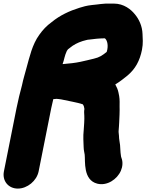

<svg xmlns="http://www.w3.org/2000/svg" viewBox="-41 -821 834 1095"><path d="M326.9 -493 332.2 -510.8C334.6 -518.1 336.5 -522.9 340.1 -530.5L346.7 -539.9C351 -543.5 353.9 -545 358 -548.5C377.5 -564.8 401 -577.5 430.5 -586.9C449 -591.4 456.8 -594.5 459.7 -594.5C461 -594.5 463.3 -594.6 465.1 -594.9C496.4 -599.2 522.9 -602 556.8 -602.5C567.4 -595.6 577.5 -570.9 570.7 -537C570.2 -534.2 569 -530 567.4 -524.8C542.5 -504.8 526.1 -493.6 494.3 -486.4C461.9 -478.7 448.4 -475 418.2 -468.6C389.5 -462.1 351.2 -458.3 317.5 -455.5L316 -455.5C319.9 -467.3 323.9 -478.9 326.9 -493ZM179.4 156 251.2 -204C254.8 -222 258.6 -238.7 262.9 -255.5C268.4 -255.9 274.6 -256.5 280.5 -257.2C282.3 -257 285 -256.7 290.7 -256.5C296.6 -256 303.6 -255 307.2 -254.3C352.8 -244.1 397.5 -237.4 431 -226.2C432.9 -224.3 436.6 -217.5 437.6 -213.6C438.8 -206.3 440.4 -199.7 440.4 -199.7C437.8 -185.8 439 -175 439.8 -160.3C441.1 -144.4 437.9 -94.8 436.4 -78.7C432.2 -41.7 435.4 -9.6 436 17.1C436.5 39.2 440.2 45.4 442 61.2C446.1 97.8 431.7 205.7 514 226.5C569.8 240.5 627.2 201.7 648.4 152.7C658.6 129.2 660.7 102.2 651.6 79.2C647.9 69.2 649.8 69.9 646.5 49.5C645.3 40.1 645.5 25.8 643.7 6.3C641.4 -16.6 638.2 -24.4 638.2 -32.4C638.2 -50.1 634.2 -68.6 635.5 -75C636 -77.4 636.3 -81.2 636.2 -84.1C636 -87.9 638.7 -107.3 638.8 -124.4C639.7 -138.6 642.2 -195.4 641 -212.9C641 -229.5 642.4 -251.7 638.6 -273.5L634.5 -293.9C631.3 -310.2 624.5 -324.7 616.5 -339.6C642.5 -355 662.9 -371.8 684.7 -389C731.4 -427.9 756.3 -474.8 768.7 -537C776.3 -574.8 772.5 -604.2 771.8 -627.4C770.4 -671.4 752 -712.2 726.9 -741.1C706.7 -766 666.2 -800.5 608.8 -800.5H591.9C552.1 -802.8 514.9 -794.7 483.8 -792.4C453.3 -789.2 431.1 -782.5 412.2 -776.6C355.3 -758.8 301 -733.9 253.4 -694.7C224.8 -673.9 203.2 -651.1 182.9 -622.3C142.4 -566.6 127.3 -495 110.3 -434.4C102.6 -403.6 92.2 -373.3 84.3 -334.4C73.3 -294 62.2 -248.8 53.2 -204L-18.6 156C-29.5 210.5 6.6 254.5 60.7 254.5C114.7 254.5 168.5 210.5 179.4 156Z"/></svg>

Font: Smoothie
Style: ExBdIt
Weight: 800
Foundry: Cannot Into Space Fonts
Version: Version 0.8